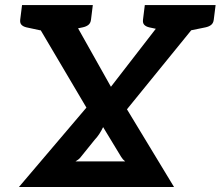

<svg xmlns="http://www.w3.org/2000/svg" viewBox="-20 -744 878 764"><path d="M55.4 0 323.9 -315.8 82.8 -723.8H217.2Q231.1 -723.8 237.3 -719.5Q243.5 -715.3 249.6 -704.4L421.4 -398.7L658.7 -705.4Q665.4 -714.7 672.8 -719.3Q680.2 -723.8 690.1 -723.8H822.4L485.2 -309.1L672.4 0ZM280.6 -101.9H477.9Q468.2 -109.5 462.1 -119.8L390.3 -238.2Q384 -224.7 375.5 -211.6Q367 -198.5 356.2 -187.1L298.5 -115.6Q293.3 -109.5 280.6 -101.9ZM631.3 -677.2 637.1 -723.8H711.6L705.7 -677.8ZM196 -691.4 200.2 -723.8H274.6L270.5 -691.4ZM655.4 -723.8 629.8 -623.1 573.9 -635.1Q560.8 -638.2 554.1 -645.2Q547.4 -652.2 549 -665.7L556.2 -723.8ZM837.9 -723.8 830.6 -665.7Q829 -652.2 820.5 -645.2Q812.1 -638.2 797.4 -635.1L738.6 -623.1L738.7 -723.8ZM166.9 -723.8 141.3 -623.1 85.4 -635.1Q72.3 -638.2 65.6 -645.2Q58.9 -652.2 60.4 -665.7L67.7 -723.8ZM349.3 -723.8 342.1 -665.7Q340.5 -652.2 332 -645.2Q323.5 -638.2 308.8 -635.1L250.1 -623.1L250.2 -723.8Z"/></svg>

Font: Aleo
Style: Italic
Weight: 400
Italic angle: -7°
Designer: Alessio Laiso
Foundry: Alessio Laiso
Version: Version 2.001;gftools[0.9.29]